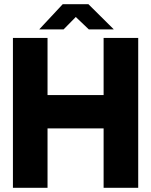

<svg xmlns="http://www.w3.org/2000/svg" viewBox="-20 -901 724 921"><path d="M477 0V-719H643V0ZM42 0V-719H208V0ZM208 -285V-445H477V-285ZM406 -760 301 -860 404 -881 525 -761V-760ZM169 -760V-761L281 -881H404L285 -760Z"/></svg>

Font: Foldit
Style: Bold
Weight: 700
Version: Version 1.003